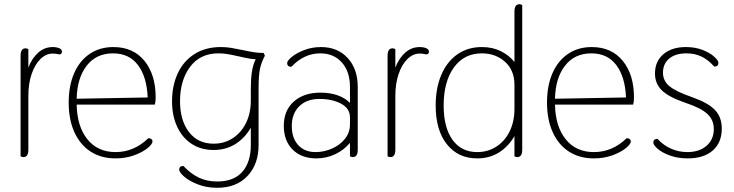

<svg xmlns="http://www.w3.org/2000/svg" viewBox="-20 -744 3492 914"><path d="M78 0V-479Q78 -514 102 -514Q108 -514 115 -510V-422Q132 -467 162 -493.5Q192 -520 231 -520Q249 -520 262 -514.5Q275 -509 275 -498Q275 -492 271.5 -488.5Q268 -485 263 -485Q247 -489 231 -489Q199 -489 172.5 -463Q146 -437 130.5 -391.5Q115 -346 115 -288V-31Q115 4 91 4Q85 4 78 0Z M307 -256Q307 -336 333 -395.5Q359 -455 407 -487.5Q455 -520 520 -520Q614 -520 667.5 -454.5Q721 -389 721 -280Q721 -259 717 -246H345Q347 -142 396 -81Q445 -20 530 -20Q618 -20 686 -86Q696 -86 701 -81.5Q706 -77 706 -71Q706 -58 682 -38.5Q658 -19 618 -4.5Q578 10 530 10Q462 10 412 -22Q362 -54 334.5 -114Q307 -174 307 -256ZM683 -280Q679 -378 637 -434Q595 -490 518 -490Q438 -490 392.5 -431Q347 -372 345 -274Z M1241 -479Q1224 -447 1217.5 -416Q1211 -385 1211 -322V-54Q1211 38 1158 94Q1105 150 1014 150Q964 150 922.5 134Q881 118 857 97Q833 76 833 64Q833 46 853 46Q889 84 927.5 102Q966 120 1014 120Q1093 120 1133.5 74Q1174 28 1174 -54V-136Q1145 -86 1100 -58Q1055 -30 997 -30Q937 -30 892.5 -59Q848 -88 823.5 -140.5Q799 -193 799 -262Q799 -336 826 -394.5Q853 -453 905.5 -486.5Q958 -520 1031 -520Q1056 -520 1078 -516.5Q1100 -513 1134 -506Q1166 -499 1188 -495.5Q1210 -492 1235 -492ZM1174 -322Q1174 -367 1179 -401Q1184 -435 1197 -462Q1173 -463 1147 -469Q1121 -475 1115 -476Q1084 -483 1063 -486.5Q1042 -490 1020 -490Q933 -490 885 -426Q837 -362 837 -262Q837 -171 879.5 -115.5Q922 -60 997 -60Q1048 -60 1088.5 -86.5Q1129 -113 1151.5 -159.5Q1174 -206 1174 -265Z M1331 -145Q1331 -218 1378.5 -260.5Q1426 -303 1506 -303Q1552 -303 1588 -290Q1624 -277 1646 -254V-330Q1646 -403 1607.5 -446.5Q1569 -490 1504 -490Q1428 -490 1367 -426Q1347 -426 1347 -444Q1347 -455 1369.5 -473.5Q1392 -492 1429 -506Q1466 -520 1508 -520Q1587 -520 1635 -468Q1683 -416 1683 -330V-31Q1683 4 1659 4Q1653 4 1646 0V-64Q1618 -30 1576 -10Q1534 10 1486 10Q1415 10 1373 -32Q1331 -74 1331 -145ZM1646 -152V-185Q1646 -228 1603.5 -250.5Q1561 -273 1501 -273Q1440 -273 1404.5 -238Q1369 -203 1369 -144Q1369 -87 1399.5 -53.5Q1430 -20 1482 -20Q1522 -20 1560 -36.5Q1598 -53 1622 -83Q1646 -113 1646 -152Z M1825 0V-479Q1825 -514 1849 -514Q1855 -514 1862 -510V-422Q1879 -467 1909 -493.5Q1939 -520 1978 -520Q1996 -520 2009 -514.5Q2022 -509 2022 -498Q2022 -492 2018.5 -488.5Q2015 -485 2010 -485Q1994 -489 1978 -489Q1946 -489 1919.5 -463Q1893 -437 1877.5 -391.5Q1862 -346 1862 -288V-31Q1862 4 1838 4Q1832 4 1825 0Z M2054 -242Q2054 -325 2081 -388Q2108 -451 2157.5 -485.5Q2207 -520 2274 -520Q2325 -520 2364 -500.5Q2403 -481 2429 -449V-689Q2429 -724 2453 -724Q2459 -724 2466 -720V-31Q2466 4 2442 4Q2436 4 2429 0V-96Q2400 -46 2355 -18Q2310 10 2252 10Q2161 10 2107.5 -57Q2054 -124 2054 -242ZM2429 -225V-341Q2429 -409 2384.5 -449.5Q2340 -490 2274 -490Q2189 -490 2140.5 -422.5Q2092 -355 2092 -242Q2092 -137 2134 -78.5Q2176 -20 2252 -20Q2303 -20 2343.5 -46.5Q2384 -73 2406.5 -119.5Q2429 -166 2429 -225Z M2584 -256Q2584 -336 2610 -395.5Q2636 -455 2684 -487.5Q2732 -520 2797 -520Q2891 -520 2944.5 -454.5Q2998 -389 2998 -280Q2998 -259 2994 -246H2622Q2624 -142 2673 -81Q2722 -20 2807 -20Q2895 -20 2963 -86Q2973 -86 2978 -81.5Q2983 -77 2983 -71Q2983 -58 2959 -38.5Q2935 -19 2895 -4.5Q2855 10 2807 10Q2739 10 2689 -22Q2639 -54 2611.5 -114Q2584 -174 2584 -256ZM2960 -280Q2956 -378 2914 -434Q2872 -490 2795 -490Q2715 -490 2669.5 -431Q2624 -372 2622 -274Z M3090 -65Q3090 -83 3110 -83Q3137 -53 3174 -36.5Q3211 -20 3252 -20Q3309 -20 3343.5 -50Q3378 -80 3378 -130Q3378 -173 3347.5 -201.5Q3317 -230 3242 -255Q3163 -282 3130.5 -314Q3098 -346 3098 -394Q3098 -452 3138 -486Q3178 -520 3245 -520Q3289 -520 3324 -506.5Q3359 -493 3379.5 -474.5Q3400 -456 3400 -445Q3400 -427 3380 -427Q3352 -459 3320 -474.5Q3288 -490 3248 -490Q3195 -490 3165.5 -465Q3136 -440 3136 -398Q3136 -359 3167 -333.5Q3198 -308 3276 -281Q3352 -254 3384 -220Q3416 -186 3416 -132Q3416 -65 3373 -27.5Q3330 10 3254 10Q3207 10 3169.5 -3.5Q3132 -17 3111 -35.5Q3090 -54 3090 -65Z"/></svg>

Font: Thasadith
Style: Regular
Weight: 400
Designer: Cadson Demak Co.,Ltd.
Foundry: Cadson Demak Co.,Ltd.
Version: Version 1.000; ttfautohint (v1.6)